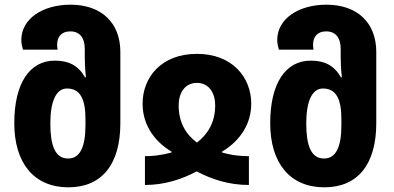

<svg xmlns="http://www.w3.org/2000/svg" viewBox="-20 -790 1681 820"><path d="M272 10C415 10 494 -88 494 -264V-568C494 -693 413 -770 281 -770C164 -770 71 -711 71 -619C71 -606 74 -592 78 -578H226C225 -585 224 -592 224 -599C224 -633 243 -656 280 -656C321 -656 342 -628 342 -581V-548C342 -523 343 -497 347 -460H343C313 -512 272 -531 214 -531C107 -531 41 -435 41 -264C41 -94 125 10 272 10ZM271 -113C215 -113 195 -169 195 -263C195 -356 219 -412 266 -412C324 -412 345 -365 345 -281V-255C345 -163 322 -113 271 -113Z M599 0C682 0 756 -24 820 -58C884 -24 958 0 1043 0V-123C1012 -123 971 -126 928 -139V-142C1011 -192 1053 -266 1053 -347C1053 -460 972 -560 821 -560C669 -560 589 -460 589 -347C589 -266 630 -192 713 -142V-139C667 -126 629 -123 599 -123ZM821 -181C773 -217 743 -268 743 -340C743 -392 769 -436 821 -436C873 -436 899 -392 899 -340C899 -268 868 -217 821 -181Z M1365 10C1508 10 1587 -88 1587 -264V-568C1587 -693 1506 -770 1374 -770C1257 -770 1164 -711 1164 -619C1164 -606 1167 -592 1171 -578H1319C1318 -585 1317 -592 1317 -599C1317 -633 1336 -656 1373 -656C1414 -656 1435 -628 1435 -581V-548C1435 -523 1436 -497 1440 -460H1436C1406 -512 1365 -531 1307 -531C1200 -531 1134 -435 1134 -264C1134 -94 1218 10 1365 10ZM1364 -113C1308 -113 1288 -169 1288 -263C1288 -356 1312 -412 1359 -412C1417 -412 1438 -365 1438 -281V-255C1438 -163 1415 -113 1364 -113Z"/></svg>

Font: Noto Sans Georgian Condensed ExtraBold
Style: Regular
Weight: 800
Width: 3
Designer: Monotype Design Team, Akaki Razmadze
Foundry: Google LLC
Version: Version 2.005